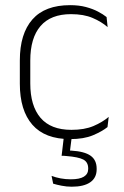

<svg xmlns="http://www.w3.org/2000/svg" viewBox="-20 -516 469 726"><path d="M245 10Q150 10 102.5 -44.2Q55 -98.5 55 -199.5V-287.5Q55 -388.5 102.5 -442.5Q150 -496.5 245 -496.5Q278.5 -496.5 304.8 -489.5Q331 -482.5 350.5 -472.2Q370 -462 383 -451.5L387 -413.5Q363.5 -434 330 -448.2Q296.5 -462.5 248.5 -462.5Q172 -462.5 133.2 -417.5Q94.5 -372.5 94.5 -287V-200.5Q94.5 -116 133.2 -70.5Q172 -25 250 -25Q299.5 -25 333.5 -39.5Q367.5 -54 391 -74L386.5 -35.5Q366 -19 331.5 -4.5Q297 10 245 10ZM252 -3.5 243 67 224 52.5Q228.5 52.5 236 52.8Q243.5 53 249.5 53.5Q299.5 56.5 322.5 72.8Q345.5 89 345.5 122V124Q345.5 156.5 321.2 173.2Q297 190 251.5 190Q231.5 190 212.8 186.2Q194 182.5 181 178.5L175 149Q190.5 155 209 158.5Q227.5 162 248 162Q281 162 297.2 152Q313.5 142 313.5 122.5V121Q313.5 97 294.8 87.2Q276 77.5 231 74Q226.5 73.5 222 73.2Q217.5 73 213 73L222 -3.5Z"/></svg>

Font: Anek Gurmukhi Medium ExtraLight
Style: Regular
Weight: 250
Version: Version 1.003